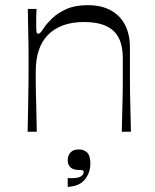

<svg xmlns="http://www.w3.org/2000/svg" viewBox="-20 -518 611 755"><path d="M88.6 0Q90.3 -68.4 90.8 -109.7Q91.3 -151 91.8 -176.9Q92.3 -202.7 92.3 -222.2Q92.3 -241.7 92.3 -266.4Q92.3 -290.3 92.3 -309.1Q92.3 -328 91.8 -349.4Q91.3 -370.9 90.8 -402.5Q90.3 -434.1 89.4 -482.9H123.7Q122.7 -466.4 122.5 -453.1Q122.3 -439.7 122.3 -430.1Q122.3 -402.4 123.4 -393.9Q124.4 -385.4 129.7 -385.4Q134.7 -385.4 139.5 -390.3Q144.3 -395.1 154.9 -411.6Q165.1 -426.7 186.1 -446.8Q207 -466.9 241.1 -482.3Q275.1 -497.7 324.1 -497.7Q379 -497.7 416.2 -477.1Q453.4 -456.4 472.1 -419.2Q490.9 -382 490.9 -332.4Q490.9 -287.9 490.9 -255.9Q490.9 -223.9 490.9 -197.9Q491 -171.9 491.5 -144.9Q492 -118 492.9 -83.9Q493.9 -49.9 494.9 0H458.9Q459.9 -49.1 460.8 -82.2Q461.7 -115.3 462.2 -139.6Q462.7 -164 462.8 -184.9Q462.9 -205.7 462.9 -229.6Q462.9 -253.6 462.9 -287Q462.9 -331.6 451.1 -359.9Q439.3 -388.1 418.2 -403.4Q397.1 -418.7 369.9 -425.1Q342.6 -431.4 310.6 -431.4Q262.4 -431.4 226.5 -417.8Q190.6 -404.1 166.9 -379Q143.3 -353.9 131.9 -318.3Q120.6 -282.7 120.6 -239Q120.6 -215.4 120.6 -197.6Q120.6 -179.7 121.1 -157.1Q121.6 -134.6 122.6 -98.1Q123.6 -61.6 124.6 0ZM246.3 216.9V182.1Q249.3 182.3 252.9 182.5Q256.4 182.7 259.9 182.7Q286.9 182.7 297.9 175.8Q308.9 168.9 308.9 158.9Q308.9 152.6 303.7 151.4Q298.6 150.3 287.7 150.3Q268.3 150.3 257.3 140.2Q246.3 130.1 246.3 112.4Q246.3 93.3 257.4 81.4Q268.4 69.6 290.4 69.6Q309.7 69.6 322.6 81.8Q335.4 94 335.4 125.1Q335.4 160 314.4 187.1Q293.3 214.3 246.3 216.9Z"/></svg>

Font: Ojuju ExtraLight
Style: Regular
Weight: 200
Designer: Chisaokwu Joboson, Mirko Velimirovic
Foundry: Udi Foundry
Version: Version 1.000